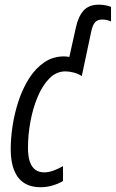

<svg xmlns="http://www.w3.org/2000/svg" viewBox="-20 -784 491 814"><path d="M151.4 9.8Q110.4 9.8 82.3 -8.3Q54.2 -26.4 39.8 -62.3Q25.4 -98.1 25.4 -151.4Q25.4 -198.7 33.7 -252.4Q42 -306.2 59.3 -357.9Q76.7 -409.7 103.5 -451.9Q130.4 -494.1 167.2 -519.5Q204.1 -544.9 251.5 -544.9Q257.8 -544.9 263.4 -544.2Q269 -543.5 273.9 -542.5L301.8 -667.5Q311.5 -713.4 334 -738.8Q356.4 -764.2 398.9 -764.2Q414.6 -764.2 427.5 -761.5Q440.4 -758.8 450.7 -754.9V-692.9Q442.4 -696.8 433.3 -699Q424.3 -701.2 413.1 -701.2Q394 -701.2 383.5 -689.9Q373 -678.7 367.2 -652.3L326.7 -461.4Q312 -471.2 293 -476.3Q273.9 -481.4 257.3 -481.4Q218.8 -481.4 189.2 -451.4Q159.7 -421.4 139.4 -372.8Q119.1 -324.2 108.9 -267.8Q98.6 -211.4 98.6 -158.7Q98.6 -122.1 106.4 -98.9Q114.3 -75.7 129.6 -64.5Q145 -53.2 167.5 -53.2Q185.5 -53.2 205.6 -60.3Q225.6 -67.4 247.1 -79.6V-16.6Q228.5 -5.4 203.6 2.2Q178.7 9.8 151.4 9.8Z"/></svg>

Font: Open Sans Condensed
Style: Italic
Weight: 400
Width: 3
Italic angle: -12°
Designer: Monotype Design Team
Foundry: Monotype Imaging Inc.
Version: Version 3.000